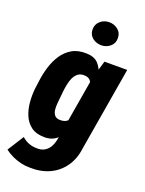

<svg xmlns="http://www.w3.org/2000/svg" viewBox="-186 -839 854 1130"><g transform="rotate(20 240.5 -273.5)"><path d="M348.1 -528.3H490.7L402.3 -4.9Q393.6 64 358.9 112.5Q324.2 161.1 269.8 185.8Q215.3 210.4 145.5 208Q118.2 208 90.8 201.4Q63.5 194.8 37.1 182.6Q10.7 170.4 -11.2 153.3L53.7 50.8Q72.8 68.4 96.4 77.6Q120.1 86.9 146 86.9Q175.8 88.4 196 76.4Q216.3 64.5 228.3 43.2Q240.2 22 245.1 -5.4L314 -411.6ZM18.6 -238.8 24.9 -286.6Q30.3 -332 43.9 -377.4Q57.6 -422.9 82 -460Q106.4 -497.1 144 -518.6Q181.6 -540 235.4 -537.6Q283.2 -536.1 308.1 -508.8Q333 -481.4 342.5 -440.7Q352.1 -399.9 352.5 -356.2Q353 -312.5 351.6 -277.8L347.2 -244.1Q341.3 -210 328.6 -165.8Q315.9 -121.6 295.2 -80.8Q274.4 -40 242.4 -14.2Q210.4 11.7 165 10.3Q114.3 9.8 83.5 -13.4Q52.7 -36.6 37.1 -73.7Q21.5 -110.8 17.8 -154.1Q14.2 -197.3 18.6 -238.8ZM180.2 -287.1 175.3 -237.8Q173.8 -222.7 171.9 -202.4Q169.9 -182.1 172.1 -162.8Q174.3 -143.6 184.6 -130.4Q194.8 -117.2 217.3 -116.2Q249.5 -114.7 267.3 -132.3Q285.2 -149.9 292.5 -177Q299.8 -204.1 301.8 -230.5L309.1 -290.5Q311 -307.1 314 -327.1Q316.9 -347.2 314.9 -366.2Q313 -385.3 302.2 -397.9Q291.5 -410.6 267.1 -412.1Q242.2 -413.6 226.1 -401.6Q210 -389.6 200.9 -370.4Q191.9 -351.1 187.3 -328.9Q182.6 -306.6 180.2 -287.1ZM217.3 -681.6Q216.8 -714.8 240 -735.4Q263.2 -755.9 294.9 -756.3Q326.2 -756.8 350.3 -738Q374.5 -719.2 375 -686.5Q376 -653.3 352.8 -633.1Q329.6 -612.8 297.4 -612.3Q266.6 -611.8 242.4 -630.4Q218.3 -648.9 217.3 -681.6Z"/></g></svg>

Font: Roboto Condensed Black
Style: Italic
Weight: 900
Italic angle: -12°
Designer: Christian Robertson
Foundry: Google
Version: Version 3.008; 2023